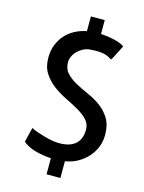

<svg xmlns="http://www.w3.org/2000/svg" viewBox="-132 -888 794 1059"><g transform="rotate(15 264.5 -358.0)"><path d="M195.3 -534.2Q195.3 -495.1 217.8 -471.2Q240.2 -447.3 273.4 -429.2Q306.6 -411.1 345.7 -394Q384.8 -377 418.5 -352.5Q452.1 -328.1 474.6 -291.5Q497.1 -254.9 497.1 -197.3Q497.1 -163.1 484.9 -130.9Q472.7 -98.6 449.7 -72.3Q426.8 -45.9 394.5 -26.9Q362.3 -7.8 320.3 -1V94.7H241.2V2.9Q199.2 1 154.3 -10.7Q109.4 -22.5 79.1 -47.9L99.6 -131.8Q113.3 -124 134.3 -116.7Q155.3 -109.4 177.7 -103Q200.2 -96.7 222.7 -92.8Q245.1 -88.9 264.6 -88.9Q324.2 -88.9 356 -116.7Q387.7 -144.5 387.7 -199.2Q387.7 -232.4 365.2 -255.9Q342.8 -279.3 309.1 -298.3Q275.4 -317.4 236.3 -336.4Q197.3 -355.5 163.1 -381.3Q128.9 -407.2 106.4 -442.4Q84 -477.5 84 -530.3Q84 -570.3 97.2 -603.5Q110.4 -636.7 132.8 -661.6Q155.3 -686.5 186 -702.6Q216.8 -718.8 252 -725.6V-809.6H331.1V-730.5Q369.1 -728.5 406.2 -720.2Q443.4 -711.9 466.8 -696.3Q460.9 -683.6 453.1 -668.5Q445.3 -653.3 438.5 -640.1Q431.6 -627 426.8 -618.2Q421.9 -609.4 420.9 -608.4Q415 -611.3 407.7 -616.2Q400.4 -621.1 386.7 -626Q373 -630.9 350.6 -632.8Q328.1 -634.8 293 -631.8Q273.4 -629.9 255.9 -620.6Q238.3 -611.3 224.6 -597.7Q210.9 -584 203.1 -566.9Q195.3 -549.8 195.3 -534.2Z"/></g></svg>

Font: Allerta Stencil
Style: Regular
Weight: 400
Designer: Matt McInerney
Foundry: Matt McInerney
Version: Version 1.02